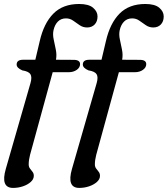

<svg xmlns="http://www.w3.org/2000/svg" viewBox="-26 -734 821 940"><path d="M55.5 -418Q55.5 -441.5 87.5 -441.5H147L168.5 -532.5Q188.5 -620 235.2 -667.2Q282 -714.5 361.5 -714.5Q408 -714.5 429.8 -696Q451.5 -677.5 451.5 -653.5Q451.5 -629 437.5 -614.2Q423.5 -599.5 400.5 -599.5Q380 -599.5 363.8 -610.8Q347.5 -622 332 -633Q316.5 -644 297 -644Q273 -644 257.5 -628.5Q242 -613 236 -586Q231.5 -565.5 236.8 -541.2Q242 -517 247.2 -491.2Q252.5 -465.5 248 -441.5L334.5 -441Q366 -441 366 -420Q366 -403.5 349.8 -392Q333.5 -380.5 310.5 -380.5H232L121 24.5Q114.5 50 114.5 70.5Q114.5 83 120.8 91.2Q127 99.5 133.2 107.2Q139.5 115 139.5 127Q139.5 143 124.8 156.5Q110 170 86.8 178Q63.5 186 38 186Q-24.5 186 2.5 92.5L123.5 -328Q131.5 -356.5 123 -370.5Q114.5 -384.5 83 -389.5Q55.5 -401.5 55.5 -418ZM379.5 -418Q379.5 -441.5 411.5 -441.5H471L492.5 -532.5Q512.5 -620 559.2 -667.2Q606 -714.5 685.5 -714.5Q732 -714.5 753.8 -696Q775.5 -677.5 775.5 -653.5Q775.5 -629 761.5 -614.2Q747.5 -599.5 724.5 -599.5Q704 -599.5 687.8 -610.8Q671.5 -622 656 -633Q640.5 -644 621 -644Q597 -644 581.5 -628.5Q566 -613 560 -586Q555.5 -565.5 560.8 -541.2Q566 -517 571.2 -491.2Q576.5 -465.5 572 -441.5L658.5 -441Q690 -441 690 -420Q690 -403.5 673.8 -392Q657.5 -380.5 634.5 -380.5H556L445 24.5Q438.5 50 438.5 70.5Q438.5 83 444.8 91.2Q451 99.5 457.2 107.2Q463.5 115 463.5 127Q463.5 143 448.8 156.5Q434 170 410.8 178Q387.5 186 362 186Q299.5 186 326.5 92.5L447.5 -328Q455.5 -356.5 447 -370.5Q438.5 -384.5 407 -389.5Q379.5 -401.5 379.5 -418Z"/></svg>

Font: Fraunces 9pt Soft
Style: Italic
Weight: 400
Italic angle: -16°
Version: Version 1.000;[0bf87f6ff]